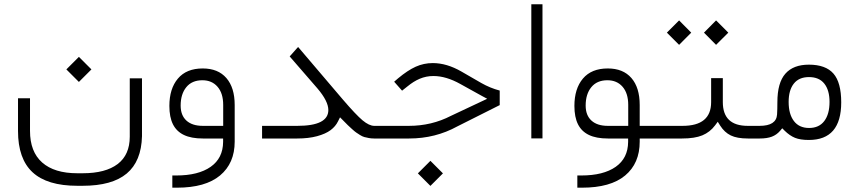

<svg xmlns="http://www.w3.org/2000/svg" viewBox="-20 -642 3983 890"><path d="M287.6 -320.3 345.7 -378.4 403.8 -320.3 345.7 -262.2ZM638.2 -278.8V-10.7Q635.3 105.5 567.4 162.4Q499.5 219.2 363.3 219.2H338.4Q198.7 219.2 131.1 156.7Q63.5 94.2 63.5 -34.7V-186.5H119.1V-35.2Q119.1 61.5 175.5 111.3Q231.9 161.1 338.4 161.1H363.3Q469.2 161.1 525.4 118.4Q581.5 75.7 581.5 -8.3V-278.8Z M1067.9 -155.3V14.6Q1067.9 114.7 1000 171.4Q932.1 228 800.3 228H778.8V171.4H797.4Q899.4 171.4 956.5 131.3Q1013.7 91.3 1014.2 15.6V14.6V0H999.5H920.4Q866.7 0 832.5 -16.4Q798.3 -32.7 781.7 -65.9Q765.1 -99.1 765.1 -150.9Q765.1 -231 804.7 -277.8Q844.2 -324.7 919.9 -324.7Q990.7 -324.7 1029.3 -280.3Q1067.9 -235.8 1067.9 -155.3ZM817.4 -152.8Q817.4 -107.4 844.2 -83Q871.1 -58.6 919.9 -58.6H1000H1014.6V-73.2V-155.8Q1014.6 -209.5 988.5 -239.7Q962.4 -270 918 -270Q869.6 -270 843.5 -237.8Q817.4 -205.6 817.4 -152.8Z M1720.7 0H1713.9Q1701.2 0 1689.5 -2.2Q1677.7 -4.4 1668.7 -6.8Q1659.7 -9.3 1648.4 -16.4Q1637.2 -23.4 1630.6 -28.1Q1624 -32.7 1611.3 -44.2Q1598.6 -55.7 1592.3 -61.8Q1585.9 -67.9 1570.8 -83.5L1556.2 -98.1L1546.9 -79.6Q1535.6 -56.2 1512.5 -38.8Q1489.3 -21.5 1449.7 -10.7Q1410.2 0 1357.9 0H1194.8V-58.6H1358.4Q1502 -58.6 1502 -131.8Q1502 -172.9 1451.2 -232.4L1322.8 -380.4L1361.8 -424.3L1568.8 -181.2Q1629.9 -109.9 1660.6 -84.2Q1691.4 -58.6 1714.8 -58.6H1721.2Q1724.1 -58.6 1726.6 -56.4Q1729 -54.2 1730.5 -50.3Q1731.9 -46.4 1732.7 -42Q1733.4 -37.6 1733.4 -32.7V-27.3Q1733.4 -16.1 1730.2 -8.1Q1727.1 0 1720.7 0Z M1917 161.6 1975.1 103.5 2033.2 161.6 1975.1 219.7ZM1716.8 -58.6H1875.5Q1980.5 -58.6 2070.3 -105L2212.4 -171.9L2238.3 -184.1L2212.9 -197.8L2114.3 -252.4Q2047.9 -289.6 1989.3 -289.6Q1971.7 -289.6 1956.1 -286.4Q1940.4 -283.2 1925.5 -276.9Q1910.6 -270.5 1897 -262Q1883.3 -253.4 1867.7 -240.7L1843.8 -221.7L1807.1 -263.2L1825.2 -278.8Q1869.6 -315.9 1907 -332.8Q1944.3 -349.6 1986.3 -349.6Q2050.8 -349.6 2118.7 -310.5L2210.9 -257.3Q2252 -233.9 2296.4 -222.2V-154.8L2100.1 -56.2Q1998 0 1876.5 0H1717.3Q1704.6 0 1704.6 -27.3V-32.7Q1704.6 -58.6 1716.8 -58.6Z M2442.9 -622.1H2494.6V-0.5H2442.9Z M2945.3 14.6Q2945.3 115.2 2877.7 171.6Q2810.1 228 2677.7 228H2656.2V171.4H2674.8Q2776.9 171.4 2834 131.3Q2891.1 91.3 2891.6 15.6V14.6V0H2877H2797.9Q2744.1 0 2710 -16.4Q2675.8 -32.7 2659.2 -65.9Q2642.6 -99.1 2642.6 -150.9Q2642.6 -231 2682.1 -277.8Q2721.7 -324.7 2797.4 -324.7Q2868.2 -324.7 2906.7 -280.5Q2945.3 -236.3 2945.3 -155.3V-73.2V-58.6H2960H3023.9Q3026.4 -49.8 3026.4 -32.7V-27.3Q3026.4 -8.8 3023.9 0H2960H2945.3ZM2694.8 -152.8Q2694.8 -107.4 2721.7 -83Q2748.5 -58.6 2797.4 -58.6H2877.4H2892.1V-73.2V-155.8Q2892.1 -209.5 2866 -239.7Q2839.8 -270 2795.4 -270Q2747.1 -270 2720.9 -237.8Q2694.8 -205.6 2694.8 -152.8Z M3243.2 -490.7 3299.3 -547.4 3356 -490.7 3299.3 -434.1ZM3071.3 -490.7 3127.9 -547.4 3184.1 -490.7 3127.9 -434.1ZM3456.1 0H3446.8Q3396.5 0 3367.4 -14.2Q3338.4 -28.3 3318.4 -59.6L3307.1 -77.6L3294.4 -60.5Q3271 -29.3 3235.6 -14.6Q3200.2 0 3141.6 0H3024.4Q3011.7 0 3011.7 -27.3V-32.7Q3011.7 -58.6 3023.9 -58.6H3144Q3276.4 -58.6 3276.4 -168.5V-279.8H3330.6V-168.5Q3330.6 -58.6 3446.3 -58.6H3456.5Q3468.8 -58.6 3468.8 -32.7V-27.3Q3468.8 -16.1 3465.6 -8.1Q3462.4 0 3456.1 0Z M3452.1 -58.6H3501Q3578.6 -58.6 3582 -111.3Q3583.5 -134.3 3583.5 -168.5Q3583.5 -258.3 3620.4 -300.3Q3657.2 -342.3 3729.5 -342.3Q3807.1 -342.3 3843.3 -301Q3879.4 -259.8 3879.4 -167.5Q3879.4 6.8 3729.5 6.8Q3689.5 6.8 3665 -3.2Q3640.6 -13.2 3617.2 -36.1L3606 -47.4L3595.7 -35.2Q3580.1 -17.1 3557.9 -8.5Q3535.6 0 3502 0H3452.6Q3439.9 0 3439.9 -27.3V-32.7Q3439.9 -58.6 3452.1 -58.6ZM3825.2 -169.4Q3825.2 -224.1 3801 -254.4Q3776.9 -284.7 3730 -284.7Q3683.6 -284.7 3659.7 -254.4Q3635.7 -224.1 3635.7 -169.4Q3635.7 -112.8 3660.2 -80.8Q3684.6 -48.8 3730.5 -48.8Q3776.4 -48.8 3800.8 -80.8Q3825.2 -112.8 3825.2 -169.4Z"/></svg>

Font: Shabnam Thin WOL
Style: Thin-WOL
Weight: 100
Foundry: DejaVu fonts team - Redesigned by Saber Rastikerdar - Based on Vazir font
Version: Version 5.0.0